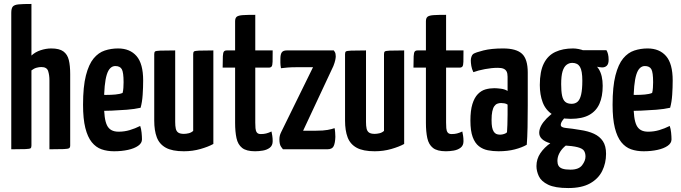

<svg xmlns="http://www.w3.org/2000/svg" viewBox="-20 -755 3444 971"><path d="M37 0V-690Q37 -713 45 -722Q53 -731 75 -733Q97 -735 139 -735V-474Q158 -492 185.5 -501Q213 -510 239 -510Q280 -510 300.5 -495Q321 -480 328 -451.5Q335 -423 335 -380V-19Q335 -9 329.5 -5.5Q324 -2 302 -1Q280 0 230 0V-349Q230 -375 223.5 -395.5Q217 -416 189 -416Q178 -416 165 -412.5Q152 -409 139 -399V-19Q139 -9 135 -5.5Q131 -2 109.5 -1Q88 0 37 0Z M557 10Q522 10 493.5 0Q465 -10 444 -36Q423 -62 411.5 -108Q400 -154 400 -225Q400 -317 414.5 -373.5Q429 -430 453.5 -459.5Q478 -489 510 -499.5Q542 -510 577 -510Q637 -510 670.5 -471.5Q704 -433 704 -348Q704 -313 701.5 -275.5Q699 -238 691 -210Q660 -203 621 -200Q582 -197 545 -195.5Q508 -194 484.5 -194Q461 -194 461 -194L462 -276Q462 -276 478 -275.5Q494 -275 517.5 -275Q541 -275 563.5 -277Q586 -279 600 -285Q603 -295 604 -311Q605 -327 605 -339Q605 -389 596 -405Q587 -421 563 -421Q549 -421 538 -410.5Q527 -400 520 -377.5Q513 -355 509.5 -319Q506 -283 506 -231Q506 -192 509.5 -165Q513 -138 521 -121.5Q529 -105 543.5 -97Q558 -89 580 -89Q609 -89 636 -97Q663 -105 689 -118Q694 -104 696 -84.5Q698 -65 698 -50Q698 -31 678.5 -17.5Q659 -4 627 3Q595 10 557 10Z M910 10Q851 10 818.5 -8Q786 -26 773 -60.5Q760 -95 760 -145V-481Q760 -491 764 -494.5Q768 -498 790.5 -499Q813 -500 866 -500V-138Q866 -118 869 -104.5Q872 -91 881.5 -84.5Q891 -78 910 -78Q921 -78 934 -81Q947 -84 957 -93V-481Q957 -491 961 -494.5Q965 -498 986 -499Q1007 -500 1059 -500V-27Q1034 -13 994 -1.5Q954 10 910 10Z M1270 10Q1226 10 1204.5 -7Q1183 -24 1176 -56.5Q1169 -89 1169 -134V-413H1106Q1106 -452 1107 -470.5Q1108 -489 1112.5 -494.5Q1117 -500 1127 -500H1169V-647Q1169 -664 1177.5 -670.5Q1186 -677 1208 -678.5Q1230 -680 1271 -680V-500H1359Q1359 -461 1358.5 -442.5Q1358 -424 1353.5 -418.5Q1349 -413 1339 -413H1271V-135Q1271 -121 1272 -107Q1273 -93 1279 -85Q1285 -77 1299 -77Q1314 -77 1326 -80Q1338 -83 1353 -90Q1355 -81 1357 -68.5Q1359 -56 1359 -41Q1359 -19 1344.5 -8Q1330 3 1309.5 6.5Q1289 10 1270 10Z M1411 0Q1411 0 1402 -12Q1393 -24 1393 -50Q1393 -60 1395 -68.5Q1397 -77 1402 -87L1563 -415H1475Q1454 -415 1434.5 -413.5Q1415 -412 1401 -410Q1398 -426 1398 -438Q1398 -450 1398 -457Q1398 -480 1405 -490Q1412 -500 1430 -500H1668Q1668 -500 1673 -492.5Q1678 -485 1678 -470Q1678 -463 1675.5 -451Q1673 -439 1666 -421L1513 -94H1579Q1615 -94 1637 -98Q1659 -102 1672 -107Q1674 -99 1675 -85Q1676 -71 1676 -63Q1675 -32 1667.5 -16Q1660 0 1635 0Z M1875 10Q1816 10 1783.5 -8Q1751 -26 1738 -60.5Q1725 -95 1725 -145V-481Q1725 -491 1729 -494.5Q1733 -498 1755.5 -499Q1778 -500 1831 -500V-138Q1831 -118 1834 -104.5Q1837 -91 1846.5 -84.5Q1856 -78 1875 -78Q1886 -78 1899 -81Q1912 -84 1922 -93V-481Q1922 -491 1926 -494.5Q1930 -498 1951 -499Q1972 -500 2024 -500V-27Q1999 -13 1959 -1.5Q1919 10 1875 10Z M2235 10Q2191 10 2169.5 -7Q2148 -24 2141 -56.5Q2134 -89 2134 -134V-413H2071Q2071 -452 2072 -470.5Q2073 -489 2077.5 -494.5Q2082 -500 2092 -500H2134V-647Q2134 -664 2142.5 -670.5Q2151 -677 2173 -678.5Q2195 -680 2236 -680V-500H2324Q2324 -461 2323.5 -442.5Q2323 -424 2318.5 -418.5Q2314 -413 2304 -413H2236V-135Q2236 -121 2237 -107Q2238 -93 2244 -85Q2250 -77 2264 -77Q2279 -77 2291 -80Q2303 -83 2318 -90Q2320 -81 2322 -68.5Q2324 -56 2324 -41Q2324 -19 2309.5 -8Q2295 3 2274.5 6.5Q2254 10 2235 10Z M2501 10Q2473 10 2447.5 5Q2422 0 2402 -15.5Q2382 -31 2370.5 -62Q2359 -93 2359 -145Q2359 -196 2369 -228.5Q2379 -261 2396.5 -279Q2414 -297 2435.5 -303Q2457 -309 2480 -309Q2492 -309 2512.5 -306.5Q2533 -304 2547 -295Q2547 -295 2547 -307.5Q2547 -320 2547 -336.5Q2547 -353 2547 -367Q2547 -384 2542 -393.5Q2537 -403 2526.5 -407.5Q2516 -412 2498 -412Q2467 -412 2432.5 -405.5Q2398 -399 2374 -390Q2366 -406 2363.5 -422Q2361 -438 2361 -449Q2361 -458 2364 -467.5Q2367 -477 2373 -482Q2385 -490 2425 -500Q2465 -510 2524 -510Q2591 -510 2620 -483Q2649 -456 2649 -388V-339Q2649 -282 2649 -223Q2649 -164 2648 -112Q2647 -60 2644 -23Q2620 -9 2583.5 0.5Q2547 10 2501 10ZM2509 -74Q2519 -74 2529.5 -77.5Q2540 -81 2544 -86Q2545 -99 2546 -123.5Q2547 -148 2547 -175.5Q2547 -203 2547 -226Q2540 -231 2530.5 -232.5Q2521 -234 2514 -234Q2504 -234 2495 -230.5Q2486 -227 2479.5 -217.5Q2473 -208 2469.5 -191Q2466 -174 2466 -148Q2466 -126 2468.5 -112.5Q2471 -99 2476.5 -90Q2482 -81 2490 -77.5Q2498 -74 2509 -74Z M2854 196Q2787 196 2752 179Q2717 162 2705 136Q2693 110 2693 85Q2693 49 2713 19.5Q2733 -10 2765 -32Q2797 -54 2835 -65L2869 -35Q2851 -28 2834.5 -13Q2818 2 2808.5 20.5Q2799 39 2799 59Q2799 73 2804.5 83Q2810 93 2824.5 98Q2839 103 2865 103Q2907 103 2924 80.5Q2941 58 2941 37Q2941 19 2933.5 7.5Q2926 -4 2901.5 -10.5Q2877 -17 2827 -20Q2790 -23 2763 -30.5Q2736 -38 2721 -52Q2706 -66 2707 -86Q2708 -103 2717 -120Q2726 -137 2744.5 -156Q2763 -175 2791 -195L2852 -175Q2850 -174 2841 -165Q2832 -156 2824 -144.5Q2816 -133 2816 -123Q2816 -110 2844 -107.5Q2872 -105 2913 -98Q2955 -92 2984 -78.5Q3013 -65 3029 -41Q3045 -17 3045 23Q3045 70 3025.5 109.5Q3006 149 2964 172.5Q2922 196 2854 196ZM2866 -154Q2807 -154 2773 -176.5Q2739 -199 2724.5 -237.5Q2710 -276 2710 -325Q2710 -394 2730.5 -434.5Q2751 -475 2789 -492.5Q2827 -510 2878 -510Q2891 -510 2906.5 -507Q2922 -504 2936 -498L2955 -453Q2988 -438 3008 -406Q3028 -374 3028 -321Q3028 -267 3011.5 -230Q2995 -193 2959.5 -173.5Q2924 -154 2866 -154ZM2871 -230Q2889 -230 2901 -240.5Q2913 -251 2919 -277Q2925 -303 2925 -347Q2925 -397 2913 -417Q2901 -437 2874 -437Q2858 -437 2845 -427Q2832 -417 2825 -394Q2818 -371 2818 -329Q2818 -294 2822.5 -272Q2827 -250 2838.5 -240Q2850 -230 2871 -230ZM3025 -414Q3010 -414 2987.5 -420.5Q2965 -427 2942 -436Q2919 -445 2904.5 -452Q2890 -459 2890 -459L2891 -501H3047Q3052 -493 3055 -481Q3058 -469 3058 -452Q3058 -432 3049 -423Q3040 -414 3025 -414Z M3235 10Q3200 10 3171.5 0Q3143 -10 3122 -36Q3101 -62 3089.5 -108Q3078 -154 3078 -225Q3078 -317 3092.5 -373.5Q3107 -430 3131.5 -459.5Q3156 -489 3188 -499.5Q3220 -510 3255 -510Q3315 -510 3348.5 -471.5Q3382 -433 3382 -348Q3382 -313 3379.5 -275.5Q3377 -238 3369 -210Q3338 -203 3299 -200Q3260 -197 3223 -195.5Q3186 -194 3162.5 -194Q3139 -194 3139 -194L3140 -276Q3140 -276 3156 -275.5Q3172 -275 3195.5 -275Q3219 -275 3241.5 -277Q3264 -279 3278 -285Q3281 -295 3282 -311Q3283 -327 3283 -339Q3283 -389 3274 -405Q3265 -421 3241 -421Q3227 -421 3216 -410.5Q3205 -400 3198 -377.5Q3191 -355 3187.5 -319Q3184 -283 3184 -231Q3184 -192 3187.5 -165Q3191 -138 3199 -121.5Q3207 -105 3221.5 -97Q3236 -89 3258 -89Q3287 -89 3314 -97Q3341 -105 3367 -118Q3372 -104 3374 -84.5Q3376 -65 3376 -50Q3376 -31 3356.5 -17.5Q3337 -4 3305 3Q3273 10 3235 10Z"/></svg>

Font: Yanone Kaffeesatz ExtraLight SemiBold
Style: Regular
Weight: 600
Version: Version 2.003